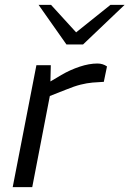

<svg xmlns="http://www.w3.org/2000/svg" viewBox="-20 -766 530 786"><path d="M32 0 129 -499H188L186 -415L167 -421L231 -459Q267 -480 306 -493Q345 -506 379 -506Q401 -506 418 -494L405 -431Q382 -430 359 -428Q336 -426 310 -419.5Q284 -413 250 -399L184 -373L112 0ZM252 -584 281 -625 432 -746H490L320 -584ZM252 -584 138 -746H189L304 -620L320 -584Z"/></svg>

Font: REM Light
Style: Italic
Weight: 300
Italic angle: -11°
Designer: Octavio Pardo
Foundry: Ashler Design
Version: Version 1.005;gftools[0.9.28]